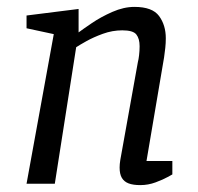

<svg xmlns="http://www.w3.org/2000/svg" viewBox="-20 -533 573 557"><path d="M136 -434 57 -451V-488L208 -507V-439Q220 -448 246.5 -466Q273 -484 306 -498.5Q339 -513 370 -513Q422 -513 441.5 -486.5Q461 -460 461 -422Q461 -408 459.5 -394Q458 -380 456 -366.5Q454 -353 452 -343L405 -66H480V-27Q480 -27 466.5 -19.5Q453 -12 431.5 -4Q410 4 387 4Q366 4 353 -1Q340 -6 333.5 -17Q327 -28 327 -47Q327 -52 327.5 -57.5Q328 -63 329 -69L380 -353Q382 -360 383.5 -373Q385 -386 385 -399Q385 -421 375.5 -433Q366 -445 335 -445Q306 -445 278.5 -435Q251 -425 230.5 -413.5Q210 -402 201 -396L139 0H57Z"/></svg>

Font: Faustina VF Beta
Style: Italic
Weight: 400
Italic angle: -8°
Designer: Alfonso Garcia
Foundry: Omnibus-Type
Version: Version 1.006